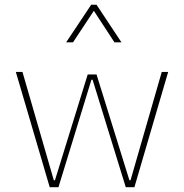

<svg xmlns="http://www.w3.org/2000/svg" viewBox="-20 -785 770 805"><path d="M384.8 -765.1H362.3L257.3 -607.4H286.1L373.5 -739.7L460 -607.4H489.3ZM522.5 -29.3 384.8 -472.7H347.7L210.4 -29.3H205.6L74.2 -483.4H46.4L188.5 0H225.1L363.3 -450.7H368.2L507.3 0H543.5L685.1 -483.4H658.2L527.3 -29.3Z"/></svg>

Font: Estedad Thin
Style: Regular
Weight: 100
Designer: Amin Abedi
Version: Version 7.3